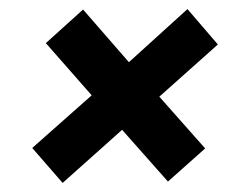

<svg xmlns="http://www.w3.org/2000/svg" viewBox="-20 -511 550 423"><path d="M264 -374 393 -491 460 -413 331 -298 432 -184 350 -111 249 -225 118 -108 51 -185 182 -301 81 -416 163 -490Z"/></svg>

Font: Xgbmvzvtohvqztyvzapvmeyoton
Style: Regular
Weight: 500
Italic angle: -8°
Designer: Carrois Corporate & Edenspiekermann
Foundry: Carrois Corporate GbR & Edenspiekermann AG
Version: Version 2.001